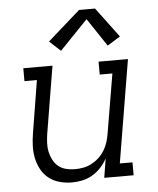

<svg xmlns="http://www.w3.org/2000/svg" viewBox="-54 -804 708 859"><g transform="rotate(-5 300.0 -375.0)"><path d="M235 8Q206 8 179 0.5Q152 -7 131 -23.5Q110 -40 97 -64Q84 -88 78.5 -115Q73 -142 74 -170.5Q75 -199 80 -228L118 -462H62V-520H193L143 -218Q140 -198 139 -177.5Q138 -157 142 -138Q146 -119 155 -101.5Q164 -84 178.5 -72Q193 -60 212.5 -55Q232 -50 252 -50Q252 -50 252.5 -50Q253 -50 253 -50Q272 -50 291 -53.5Q310 -57 328 -66.5Q346 -76 361 -90Q376 -104 386.5 -121Q397 -138 403 -157Q409 -176 412 -195L457 -462H400V-520H532L455 -58H512V0H380L394 -86Q382 -64 365 -45.5Q348 -27 326.5 -14.5Q305 -2 281.5 3Q258 8 235 8ZM237 -583 187 -629 333 -758H405L505 -624L447 -588L363 -714Z"/></g></svg>

Font: Iosevka Etoile Light Oblique
Style: Regular
Weight: 300
Italic angle: -9°
Designer: Belleve Invis
Foundry: Belleve Invis
Version: Version 15.5.2; ttfautohint (v1.8.4)